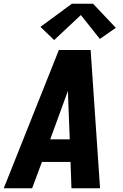

<svg xmlns="http://www.w3.org/2000/svg" viewBox="-32 -1001 652 1021"><path d="M-12 0 281 -735H450L500 0H348L343 -140H191L139 0ZM339 -260 330 -490Q330 -497 330 -504Q330 -511 329 -518Q327 -511 324.5 -504Q322 -497 319 -490L235 -260ZM256 -788 183 -858 350 -981H463L584 -853L499 -794L398 -921Z"/></svg>

Font: Iosevka SS04 Heavy Extended
Style: Italic
Weight: 900
Width: 7
Italic angle: -9°
Monospace: yes
Designer: Belleve Invis
Foundry: Belleve Invis
Version: Version 19.0.0; ttfautohint (v1.8.4)